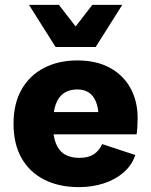

<svg xmlns="http://www.w3.org/2000/svg" viewBox="-20 -758 619 788"><path d="M304.7 10Q221.8 10 161.4 -20.8Q100.9 -51.6 68.2 -109.6Q35.5 -167.6 35.5 -250Q35.5 -332.4 68.4 -390.4Q101.3 -448.4 160.5 -479.2Q219.8 -510 297 -510Q376.2 -510 431.5 -479.5Q486.8 -449 515.9 -395.6Q544.9 -342.2 544.9 -273.1Q544.9 -254.5 543.8 -236.9Q542.6 -219.2 540.6 -206.6H144.8V-298.1H466.4L384.5 -255.7Q387.7 -320.7 366 -355.8Q344.2 -390.9 296.7 -390.9Q264.7 -390.9 242.2 -375.7Q219.7 -360.6 208.5 -329Q197.4 -297.4 197.4 -247.3Q197.4 -197.8 210.2 -167.6Q223 -137.4 246.9 -123.7Q270.8 -110.1 305.1 -110.1Q342.7 -110.1 365.3 -125.1Q387.9 -140.2 399.3 -166.6L535.3 -121.8Q521.1 -79.3 486.6 -49.7Q452.2 -20.1 404.8 -5Q357.5 10 304.7 10ZM481.8 -738 372.6 -565H208.2L99 -738H221.8L290.4 -649.4L359 -738Z"/></svg>

Font: Work Sans
Style: Regular
Weight: 400
Designer: Wei Huang
Foundry: Wei Huang
Version: Version 2.006; ttfautohint (v1.8.1.43-b0c9)